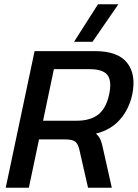

<svg xmlns="http://www.w3.org/2000/svg" viewBox="-20 -885 651 905"><path d="M329 -688 442 -865H538L416 -688ZM7 0 143 -644H429Q536 -644 579.5 -588.5Q623 -533 603 -438Q588 -370 545.5 -321.5Q503 -273 432 -255Q447 -242 453.5 -227Q460 -212 465 -187L507 0H395L354 -180Q348 -206 335 -217Q322 -228 285 -228H164L116 0ZM183 -316H341Q406 -316 443 -345Q480 -374 494 -438Q508 -501 487.5 -530Q467 -559 402 -559H234Z"/></svg>

Font: Kanit
Style: Italic
Weight: 400
Italic angle: -12°
Designer: Katatrad Team
Foundry: CadsonDemak
Version: Version 2.000; ttfautohint (v1.8.3)